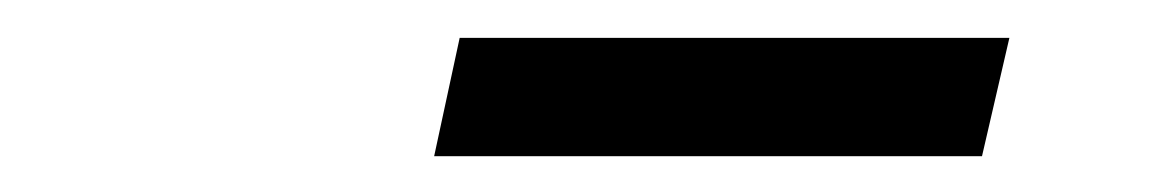

<svg xmlns="http://www.w3.org/2000/svg" viewBox="-20 -617 626 103"><path d="M226.6 -596.7H521.5L506.8 -533.2H212.9Z"/></svg>

Font: Crimson Pro ExtraLight SemiBold
Style: Italic
Weight: 600
Italic angle: -12°
Version: Version 1.002